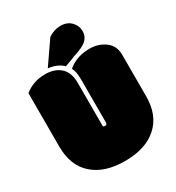

<svg xmlns="http://www.w3.org/2000/svg" viewBox="-199 -954 997 1087"><g transform="rotate(-30 300.0 -410.0)"><path d="M439.5 -638.7Q498 -638.7 541 -606.9Q584 -575.2 584 -516.6V-245.1Q584 -121.1 508.3 -54Q432.6 13.2 299.1 13.2Q165.5 13.2 91.3 -52.7Q15.6 -118.7 15.6 -245.1V-593.3Q73.2 -639.2 148.9 -639.2Q212.4 -639.2 249.5 -605.7Q286.6 -572.3 286.6 -504.4V-219.7Q292 -215.8 299.1 -215.8Q306.2 -215.8 309.3 -219.5Q312.5 -223.1 312.5 -233.4V-504.9Q312.5 -535.6 309.6 -553.7Q306.6 -571.8 297.9 -589.8Q356.4 -638.7 439.5 -638.7ZM435.1 -689.5Q418.5 -672.9 382.3 -658.7L360.4 -650.4Q345.7 -646.5 327.6 -638.2L275.4 -619.1Q242.2 -652.8 180.7 -660.2L281.7 -806.6Q319.3 -833 362.5 -833Q405.8 -833 431.4 -806.4Q457 -779.8 457 -745.6Q457 -711.4 435.1 -689.5Z"/></g></svg>

Font: Modak
Style: Regular
Weight: 400
Version: Version 1.036;PS Version 1.000;hotconv 1.0.79;makeotf.lib2.5